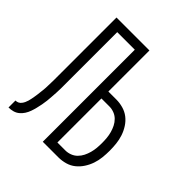

<svg xmlns="http://www.w3.org/2000/svg" viewBox="-185 -795 919 919"><g transform="rotate(45 275.0 -335.0)"><path d="M17 0V-47Q26 -47 33.5 -50.5Q41 -54 46.5 -61Q52 -68 55.5 -75.5Q59 -83 61.5 -91.5Q64 -100 65.5 -108.5Q67 -117 68.5 -125Q70 -133 71 -141.5Q72 -150 73 -158.5Q74 -167 75 -175.5Q76 -184 76.5 -192.5Q77 -201 77 -209.5Q77 -218 77.5 -227Q78 -236 78 -244.5Q78 -253 78 -261.5Q78 -270 78 -278.5Q78 -287 78 -295V-670H301V-392H355Q378 -392 401 -385.5Q424 -379 442 -365Q460 -351 473 -331Q486 -311 493.5 -288.5Q501 -266 503.5 -242.5Q506 -219 506 -196Q506 -173 503.5 -149.5Q501 -126 493.5 -104Q486 -82 473 -62Q460 -42 442 -27.5Q424 -13 401 -6.5Q378 0 355 0H249V-623H130V-302Q130 -287 130 -272Q130 -257 130 -242.5Q130 -228 129 -213Q128 -198 127 -183Q126 -168 124.5 -153.5Q123 -139 120 -124Q117 -109 113.5 -94.5Q110 -80 105 -66Q100 -52 92 -39.5Q84 -27 72.5 -17.5Q61 -8 46.5 -4Q32 0 17 0ZM301 -47H355Q371 -47 387 -53Q403 -59 415 -71Q427 -83 434.5 -98Q442 -113 446.5 -129.5Q451 -146 452.5 -162.5Q454 -179 454 -196Q454 -213 452.5 -229.5Q451 -246 446.5 -262.5Q442 -279 434.5 -294Q427 -309 415 -321Q403 -333 387 -339Q371 -345 355 -345H301Z"/></g></svg>

Font: Lode Dark Term
Style: Regular
Weight: 400
Monospace: yes
Designer: Belleve Invis
Foundry: Belleve Invis
Version: Version 29.2.0